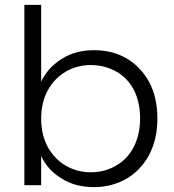

<svg xmlns="http://www.w3.org/2000/svg" viewBox="-20 -760 715 788"><path d="M149 -425C149 -425 149 -740 149 -740C149 -740 80 -740 80 -740C80 -740 80 0 80 0C80 0 149 0 149 0C149 0 149 -120 149 -120C149 -120 149 -120 149 -120C166 -82 194 -51 232 -28C269 -4 314 8 366 8C366 8 366 8 366 8C415 8 460 -4 500 -27C539 -50 570 -83 593 -126C615 -169 626 -218 626 -274C626 -274 626 -274 626 -274C626 -330 615 -379 593 -422C570 -464 539 -497 500 -520C461 -543 416 -554 366 -554C366 -554 366 -554 366 -554C315 -554 270 -542 233 -518C195 -494 167 -463 149 -425ZM555 -274C555 -274 555 -274 555 -274C555 -229 546 -190 529 -157C511 -123 487 -97 456 -80C425 -62 391 -53 352 -53C352 -53 352 -53 352 -53C315 -53 281 -62 250 -80C219 -98 194 -124 176 -157C158 -190 149 -229 149 -273C149 -273 149 -273 149 -273C149 -317 158 -356 176 -389C194 -422 219 -448 250 -466C281 -484 315 -493 352 -493C352 -493 352 -493 352 -493C391 -493 425 -484 456 -467C487 -450 511 -425 529 -392C546 -359 555 -319 555 -274Z"/></svg>

Font: wox.body
Style: Regular
Weight: 500
Designer: Ninad Kale (Devanagari), Jonny Pinhorn (Latin)
Foundry: Indian Type Foundry
Version: ""